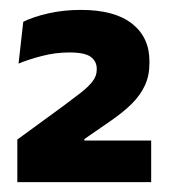

<svg xmlns="http://www.w3.org/2000/svg" viewBox="-20 -731 342 388"><path d="M15 -363V-449L109.5 -518Q129 -532.5 143.8 -544Q158.5 -555.5 167 -566.5Q175.5 -577.5 175.5 -590V-592Q175.5 -607 163.5 -616Q151.5 -625 120 -625Q92.5 -625 65.2 -618Q38 -611 17.5 -602.5L27 -687Q47 -697 77.8 -704Q108.5 -711 143.5 -711Q211.5 -711 246.8 -683.2Q282 -655.5 282 -607.5V-603.5Q282 -578.5 273 -558.8Q264 -539 246.2 -521.2Q228.5 -503.5 200.5 -484.5L150.5 -450V-433.5L102 -447H285.5V-363Z"/></svg>

Font: Anek Bangla
Style: Bold
Weight: 700
Designer: Sulekha Rajkumar (Bangla), Yesha Goshar (Latin)
Foundry: Ek Type
Version: Version 1.003